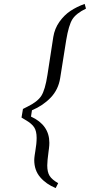

<svg xmlns="http://www.w3.org/2000/svg" viewBox="-20 -809 459 980"><path d="M89.8 -209 97.2 -252.9 121.1 -265.1Q171.4 -289.6 190.9 -319.8Q210.4 -350.1 222.2 -426.8L252 -620.1Q258.8 -663.1 283.4 -697.8Q308.1 -732.4 339.8 -753.4Q371.6 -774.4 412.1 -789.1L418.9 -765.1Q368.7 -740.7 349.6 -710.7Q330.6 -680.7 317.9 -604L287.1 -410.2Q277.8 -351.6 238.8 -310.8Q199.7 -270 143.1 -246.1L138.2 -213.9Q231.9 -170.9 231.9 -80.1Q231.9 -67.4 230 -51.8L228 -37.1Q221.2 13.2 221.2 35.2Q221.2 69.8 233.4 88.9Q245.6 107.9 276.9 126L264.2 150.9Q215.3 130.9 185.1 95.5Q154.8 60.1 154.8 7.8Q154.8 -1 157.2 -18.1L160.2 -37.1Q167 -76.2 167 -105Q167 -140.1 154.3 -159.4Q141.6 -178.7 109.9 -196.8Z"/></svg>

Font: Dihjauti
Style: Bold Italic
Weight: 700
Italic angle: -9°
Designer: T. Christopher White
Version: Version 3.0.0